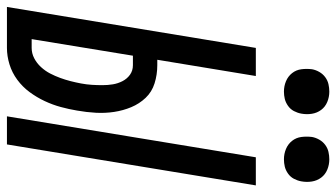

<svg xmlns="http://www.w3.org/2000/svg" viewBox="-242 -760 992 567"><g transform="rotate(90 254.5 -476.0)"><path d="M314 0 435 -735H518L397 0ZM-9 0 112 -735H195L147 -444H163Q191 -444 216.5 -436Q242 -428 259.5 -409.5Q277 -391 287 -367Q297 -343 301 -316.5Q305 -290 303.5 -262.5Q302 -235 297 -207Q293 -183 286.5 -159Q280 -135 269 -111.5Q258 -88 242.5 -67Q227 -46 206 -30.5Q185 -15 160.5 -7.5Q136 0 112 0ZM86 -73H112Q128 -73 142.5 -80.5Q157 -88 168.5 -100.5Q180 -113 187.5 -127.5Q195 -142 200.5 -157Q206 -172 210 -187.5Q214 -203 217 -219Q220 -235 221 -250.5Q222 -266 222 -282Q222 -298 219.5 -313Q217 -328 210 -341.5Q203 -355 191 -363.5Q179 -372 163 -372H135ZM441 -818Q425 -818 410.5 -824Q396 -830 386.5 -842Q377 -854 375 -869.5Q373 -885 375 -901Q377 -912 383 -922.5Q389 -933 398.5 -940Q408 -947 419 -949.5Q430 -952 441 -952Q457 -952 471.5 -946Q486 -940 495 -928Q504 -916 506.5 -900.5Q509 -885 506 -869Q504 -858 498.5 -847.5Q493 -837 483 -830Q473 -823 462.5 -820.5Q452 -818 441 -818ZM241 -818Q225 -818 210.5 -824Q196 -830 186.5 -842Q177 -854 175 -869.5Q173 -885 175 -901Q177 -912 183 -922.5Q189 -933 198.5 -940Q208 -947 219 -949.5Q230 -952 241 -952Q257 -952 271.5 -946Q286 -940 295 -928Q304 -916 306.5 -900.5Q309 -885 306 -869Q304 -858 298.5 -847.5Q293 -837 283 -830Q273 -823 262.5 -820.5Q252 -818 241 -818Z"/></g></svg>

Font: Iosevka Term Curly Md Obl
Style: Regular
Weight: 500
Italic angle: -9°
Designer: Belleve Invis
Foundry: Belleve Invis
Version: Version 32.3.0